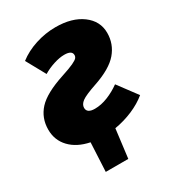

<svg xmlns="http://www.w3.org/2000/svg" viewBox="-188 -654 842 930"><g transform="rotate(-30 233.0 -189.5)"><path d="M458 -64Q423 -35 375 -14.5Q327 6 274 15L254 175H128L136 14Q67 0 28 -41Q-11 -82 -11 -141Q-11 -206 31 -252Q73 -298 180 -333Q226 -348 247 -358Q268 -368 274 -375Q280 -382 280 -391Q280 -417 237 -417Q211 -417 178 -406.5Q145 -396 117 -379L58 -486Q99 -518 154.5 -536Q210 -554 267 -554Q359 -554 415 -512.5Q471 -471 471 -405Q471 -343 431 -296Q391 -249 297 -217Q232 -195 212 -180Q192 -165 192 -146Q192 -116 236 -116Q271 -116 308.5 -131Q346 -146 379 -170Z"/></g></svg>

Font: Fira Sans Black
Style: Italic
Weight: 900
Italic angle: -8°
Designer: Carrois Corporate & Edenspiekermann AG
Foundry: Carrois Corporate GbR & Edenspiekermann AG
Version: Version 4.203